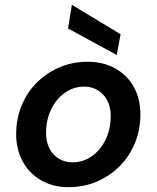

<svg xmlns="http://www.w3.org/2000/svg" viewBox="-20 -764 649 796"><path d="M264 12Q200 12 150.5 -16.5Q101 -45 74 -95Q47 -145 47 -208Q47 -271 69.5 -326Q92 -381 132.5 -421.5Q173 -462 227 -485Q281 -508 343 -508Q408 -508 457.5 -480.5Q507 -453 534.5 -404Q562 -355 562 -290Q562 -226 539.5 -171Q517 -116 476 -75Q435 -34 381 -11Q327 12 264 12ZM280 -91Q325 -91 361 -116.5Q397 -142 418 -185.5Q439 -229 439 -284Q439 -322 424 -349Q409 -376 384.5 -390.5Q360 -405 329 -405Q285 -405 249 -379.5Q213 -354 192 -310.5Q171 -267 171 -212Q171 -175 185.5 -147.5Q200 -120 225 -105.5Q250 -91 280 -91ZM464 -536 262 -646 278 -744 480 -622Z"/></svg>

Font: DM Sans 24pt SemiBold
Style: Italic
Weight: 600
Italic angle: -10°
Designer: Colophon Foundry, Jonny Pinhorn
Foundry: Colophon Foundry
Version: Version 4.004;gftools[0.9.30]